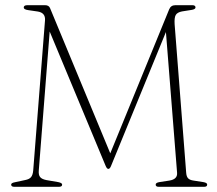

<svg xmlns="http://www.w3.org/2000/svg" viewBox="-20 -720 838 740"><path d="M219.5 -8.5Q219.5 0 207 0H35.5Q23 0 23 -8.5Q23 -15 37 -17.5L76.5 -26Q93 -29 99.8 -37.5Q106.5 -46 108 -63L153.5 -642Q155.5 -670.5 126 -675.5L88.5 -681Q71.5 -683.5 71.5 -691Q71.5 -700 85.5 -700H153.5Q168.5 -700 173 -688.5L405 -129L632 -684Q638.5 -700 656 -700H721Q733.5 -700 733.5 -691.5Q733.5 -684.5 719.5 -682L681.5 -676Q663.5 -672.5 657.5 -662.5Q651.5 -652.5 653 -627L697.5 -55Q698.5 -39.5 705 -32.8Q711.5 -26 726 -24L764.5 -18Q778.5 -15.5 778.5 -8.5Q778.5 0 766.5 0H592Q580 0 580 -8.5Q580 -15.5 593.5 -18L632.5 -24Q664.5 -29 662.5 -54L619.5 -596.5L408 -80.5Q403.5 -69 397.5 -69Q392 -69 387 -81L171.5 -598.5L129.5 -63Q128 -46 134.5 -37.8Q141 -29.5 158.5 -26L205 -18Q219.5 -15 219.5 -8.5Z"/></svg>

Font: Fraunces 72pt Soft Thin
Style: Regular
Weight: 100
Version: Version 1.000;[b76b70a41]